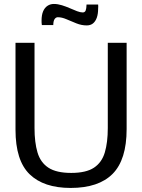

<svg xmlns="http://www.w3.org/2000/svg" viewBox="-20 -929 712 961"><path d="M333.5 11.7Q198.7 11.7 128.2 -56.9Q57.6 -125.5 57.6 -279.8V-714.8H152.8V-288.1Q152.8 -216.3 167.7 -166Q182.6 -115.7 222.4 -89.6Q262.2 -63.5 336.4 -63.5Q410.6 -63.5 450.2 -89.6Q489.7 -115.7 504.6 -166Q519.5 -216.3 519.5 -288.1V-714.8H613.8V-283.2Q613.8 -129.4 543.7 -58.8Q473.6 11.7 333.5 11.7ZM414.1 -801.8Q388.2 -801.8 362.5 -812Q336.9 -822.3 313.2 -832.5Q289.6 -842.8 269.5 -842.8Q260.3 -842.8 253.7 -834Q247.1 -825.2 246.6 -803.7H189.5Q188.5 -809.6 188.2 -815.2Q188 -820.8 188 -825.7Q188 -854 195.8 -872.3Q203.6 -890.6 217.8 -899.9Q231.9 -909.2 249.5 -909.2Q269 -909.2 289.6 -902.8Q310.1 -896.5 329.6 -887.9Q349.1 -879.4 365.7 -873Q382.3 -866.7 394 -866.7Q404.8 -866.7 408.7 -876.2Q412.6 -885.7 413.1 -906.2H471.2Q471.7 -901.4 471.7 -896.5Q471.7 -891.6 471.2 -886.7Q471.2 -858.9 464.4 -840.1Q457.5 -821.3 445.1 -811.5Q432.6 -801.8 414.1 -801.8Z"/></svg>

Font: Pontano Sans Medium
Style: Regular
Weight: 500
Designer: Vernon Adams
Foundry: Vernon Adams
Version: Version 2.001